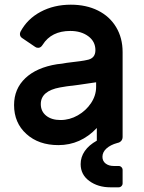

<svg xmlns="http://www.w3.org/2000/svg" viewBox="-20 -606 615 819"><path d="M324 94Q324 64 341.5 38.5Q359 13 393 -6V-60Q324 13 229 13Q145 13 92.5 -34.5Q40 -82 40 -158Q40 -227 88 -272.5Q136 -318 223 -332Q245 -334 265 -338Q335 -346 350 -350Q387 -356 387 -392Q387 -429 356.5 -451.5Q326 -474 280 -474Q199 -474 162 -415Q154 -402 143 -402Q135 -402 130 -406L74 -444Q65 -450 65 -461Q65 -464 67 -470Q96 -525 153 -555.5Q210 -586 282 -586Q348 -586 398 -561Q448 -536 475.5 -490Q503 -444 503 -384V-22Q503 -12 497 -5Q491 2 480 4Q451 12 434 27.5Q417 43 417 63Q417 81 430.5 91.5Q444 102 465 102H486Q493 102 498 107Q503 112 503 119V176Q503 183 498 188Q493 193 486 193H451Q398 193 361 166Q324 139 324 94ZM390 -235V-255L315 -244Q254 -237 236 -233Q154 -218 154 -162Q154 -131 177 -112.5Q200 -94 238 -94Q277 -94 312 -114Q347 -134 368.5 -166.5Q390 -199 390 -235Z"/></svg>

Font: Miriam Libre
Style: Bold
Weight: 700
Designer: Michal Sahar
Foundry: Hagilda
Version: Version 1.001